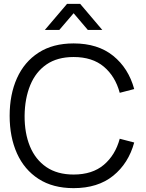

<svg xmlns="http://www.w3.org/2000/svg" viewBox="-20 -960 756 995"><path d="M212.5 -805 327.5 -940H395.5L510 -805H435L361.5 -891.5L287.5 -805ZM361.5 15Q254 15 180 -32.8Q106 -80.5 68 -165Q30 -249.5 30 -360Q30 -470.5 68 -555Q106 -639.5 180 -687.2Q254 -735 361.5 -735Q487 -735 566.5 -670.8Q646 -606.5 675.5 -498.5L600.5 -479Q577.5 -564.5 518 -614.5Q458.5 -664.5 361.5 -664.5Q277 -664.5 221 -626Q165 -587.5 136.8 -518.8Q108.5 -450 107.5 -360Q107 -270 135.2 -201.5Q163.5 -133 220.2 -94.2Q277 -55.5 361.5 -55.5Q458.5 -55.5 518 -105.8Q577.5 -156 600.5 -241L675.5 -221.5Q646 -113.5 566.5 -49.2Q487 15 361.5 15Z"/></svg>

Font: Manrope ExtraLight
Style: Regular
Weight: 400
Version: Version 4.504